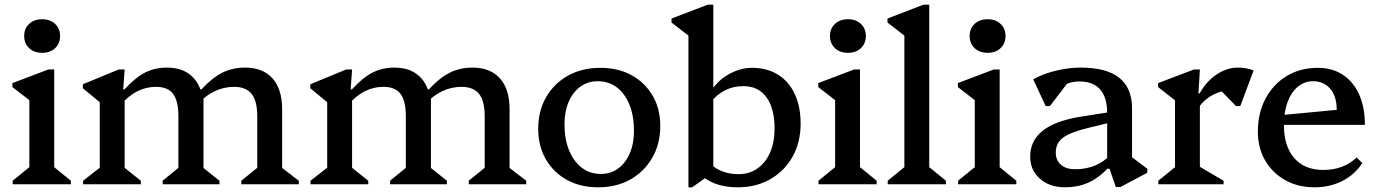

<svg xmlns="http://www.w3.org/2000/svg" viewBox="-20 -785 5877 818"><path d="M34 0V-15L121 -86L105 -58V-390L148 -325L33 -414V-431L186 -489H211V-56L196 -85L282 -15V0ZM160 -560Q125 -560 104 -580Q83 -600 83 -632Q83 -663 104 -683Q125 -703 160 -703Q194 -703 215 -683Q236 -663 236 -632Q236 -600 215 -580Q194 -560 160 -560Z M1008 0V-15L1092 -83L1076 -55V-290Q1076 -355 1052 -385Q1028 -415 977 -415Q933 -415 893 -395.5Q853 -376 822 -340V-404H838Q884 -454 927.5 -475.5Q971 -497 1024 -497Q1100 -497 1141 -451Q1182 -405 1182 -320V-53L1166 -82L1253 -15V0ZM334 0V-15L421 -83L405 -55V-391L448 -314L333 -409V-426L486 -489H511L505 -404H511V-53L496 -82L580 -15V0ZM673 0V-15L756 -83L740 -55V-290Q740 -355 717.5 -385Q695 -415 645 -415Q560 -415 496 -340V-404H510Q557 -455 598.5 -476Q640 -497 692 -497Q766 -497 806.5 -451Q847 -405 847 -320V-53L831 -82L915 -15V0ZM794 -292V-378H847V-292Z M1977 0V-15L2061 -83L2045 -55V-290Q2045 -355 2021 -385Q1997 -415 1946 -415Q1902 -415 1862 -395.5Q1822 -376 1791 -340V-404H1807Q1853 -454 1896.5 -475.5Q1940 -497 1993 -497Q2069 -497 2110 -451Q2151 -405 2151 -320V-53L2135 -82L2222 -15V0ZM1303 0V-15L1390 -83L1374 -55V-391L1417 -314L1302 -409V-426L1455 -489H1480L1474 -404H1480V-53L1465 -82L1549 -15V0ZM1642 0V-15L1725 -83L1709 -55V-290Q1709 -355 1686.5 -385Q1664 -415 1614 -415Q1529 -415 1465 -340V-404H1479Q1526 -455 1567.5 -476Q1609 -497 1661 -497Q1735 -497 1775.5 -451Q1816 -405 1816 -320V-53L1800 -82L1884 -15V0ZM1763 -292V-378H1816V-292Z M2528 13Q2453 13 2395.5 -18.5Q2338 -50 2305.5 -106.5Q2273 -163 2273 -236Q2273 -313 2307 -371.5Q2341 -430 2400.5 -463Q2460 -496 2538 -496Q2614 -496 2671 -464.5Q2728 -433 2760.5 -377.5Q2793 -322 2793 -248Q2793 -172 2759 -113Q2725 -54 2666 -20.5Q2607 13 2528 13ZM2540 -44Q2582 -44 2613.5 -67Q2645 -90 2663 -131.5Q2681 -173 2681 -228Q2681 -292 2661.5 -339.5Q2642 -387 2607.5 -413Q2573 -439 2526 -439Q2485 -439 2453 -416Q2421 -393 2403 -351.5Q2385 -310 2385 -256Q2385 -192 2404.5 -144.5Q2424 -97 2458.5 -70.5Q2493 -44 2540 -44Z M3123 13Q3034 13 2979 -29V-122Q3002 -83 3040 -63Q3078 -43 3127 -43Q3173 -43 3207.5 -67.5Q3242 -92 3261 -135.5Q3280 -179 3280 -237Q3280 -323 3245.5 -370.5Q3211 -418 3147 -418Q3105 -418 3070.5 -401Q3036 -384 3004 -346V-410H3018Q3048 -450 3093 -473Q3138 -496 3184 -496Q3248 -496 3294.5 -467Q3341 -438 3366 -384.5Q3391 -331 3391 -258Q3391 -179 3357 -118Q3323 -57 3262.5 -22Q3202 13 3123 13ZM2913 13V-667L2956 -600L2841 -689V-706L2995 -765H3019V-51L2929 13Z M3467 0V-15L3554 -86L3538 -58V-390L3581 -325L3466 -414V-431L3619 -489H3644V-56L3629 -85L3715 -15V0ZM3593 -560Q3558 -560 3537 -580Q3516 -600 3516 -632Q3516 -663 3537 -683Q3558 -703 3593 -703Q3627 -703 3648 -683Q3669 -663 3669 -632Q3669 -600 3648 -580Q3627 -560 3593 -560Z M3762 0V-15L3849 -86L3833 -58V-667L3876 -600L3761 -689V-706L3914 -765H3939V-56L3924 -85L4010 -15V0Z M4062 0V-15L4149 -86L4133 -58V-390L4176 -325L4061 -414V-431L4214 -489H4239V-56L4224 -85L4310 -15V0ZM4188 -560Q4153 -560 4132 -580Q4111 -600 4111 -632Q4111 -663 4132 -683Q4153 -703 4188 -703Q4222 -703 4243 -683Q4264 -663 4264 -632Q4264 -600 4243 -580Q4222 -560 4188 -560Z M4734 12 4707 -66H4697V-303Q4697 -370 4667 -404Q4637 -438 4578 -438Q4547 -438 4518.5 -425Q4490 -412 4472 -390L4477 -473H4560L4453 -333H4435L4382 -447Q4408 -462 4441 -473Q4474 -484 4511 -490.5Q4548 -497 4585 -497Q4694 -497 4748.5 -453.5Q4803 -410 4803 -323V-85L4762 -146L4868 -66V-49L4753 12ZM4518 13Q4452 13 4410.5 -23.5Q4369 -60 4369 -118Q4369 -252 4579 -287L4731 -311V-268L4624 -242Q4543 -223 4510.5 -199.5Q4478 -176 4478 -135Q4478 -102 4500 -83Q4522 -64 4561 -64Q4653 -64 4712 -126V-66H4698Q4660 -26 4616 -6.5Q4572 13 4518 13Z M4915 0V-15L5002 -86L4986 -58V-390L5029 -324L4914 -414V-431L5067 -489H5092L5086 -387H5092V-56L5077 -83L5193 -15V0ZM5084 -322 5077 -387H5091Q5119 -438 5163 -467.5Q5207 -497 5254 -497Q5290 -497 5321 -485L5264 -333H5246L5154 -428L5242 -403Q5191 -403 5149 -381.5Q5107 -360 5084 -322Z M5580 13Q5510 13 5455.5 -17.5Q5401 -48 5370 -101.5Q5339 -155 5339 -224Q5339 -304 5372 -365.5Q5405 -427 5462.5 -461.5Q5520 -496 5595 -496Q5656 -496 5701 -466.5Q5746 -437 5770.5 -382.5Q5795 -328 5795 -253H5412V-292L5675 -317Q5675 -374 5647.5 -406.5Q5620 -439 5574 -439Q5538 -439 5509.5 -415.5Q5481 -392 5465.5 -350Q5450 -308 5450 -253Q5450 -162 5494 -111.5Q5538 -61 5618 -61Q5704 -61 5760 -114L5784 -90Q5752 -41 5699 -14Q5646 13 5580 13Z"/></svg>

Font: Platypi Light
Style: Regular
Weight: 400
Version: Version 1.200